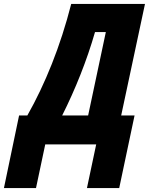

<svg xmlns="http://www.w3.org/2000/svg" viewBox="-120 -734 757 976"><path d="M-100 222H63L110 0H369L322 222H486L564 -147H496L617 -714H242C187 -498 109 -306 19 -147H-23ZM196 -147C263 -280 322 -428 363 -571H418L328 -147Z"/></svg>

Font: Noto Sans UI Condensed Black
Style: Italic
Weight: 900
Width: 3
Italic angle: -192°
Designer: Monotype Design Team
Foundry: Monotype Imaging Inc.
Version: Version 1.901